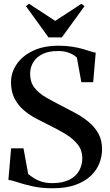

<svg xmlns="http://www.w3.org/2000/svg" viewBox="-20 -998 590 1029"><path d="M261.5 11Q201 11 153.5 0.2Q106 -10.5 73.5 -21.5Q41 -32.5 25 -34L39.5 -203H106L131 -65.5Q146 -53.5 163.5 -42.2Q181 -31 204.2 -24Q227.5 -17 259.5 -16.5Q316.5 -16.5 352.2 -35Q388 -53.5 404.5 -84Q421 -114.5 421 -149.5Q421 -193.5 395.5 -225Q370 -256.5 328 -281.5Q286 -306.5 235.5 -331Q205 -346 170.8 -364.2Q136.5 -382.5 106.8 -408Q77 -433.5 58 -470Q39 -506.5 39 -558Q39 -608 68.5 -652.5Q98 -697 154.5 -724.8Q211 -752.5 291.5 -753Q333.5 -753 366.8 -747.8Q400 -742.5 425 -735.2Q450 -728 466.8 -722.2Q483.5 -716.5 493 -716L479.5 -557.5H416L392 -689Q386 -695.5 372.8 -704Q359.5 -712.5 338.5 -718.8Q317.5 -725 288 -724.5Q242 -724.5 209 -708.8Q176 -693 158.8 -665.2Q141.5 -637.5 141.5 -602.5Q141.5 -558 164 -528.8Q186.5 -499.5 225.2 -476.8Q264 -454 312 -430Q346.5 -412.5 384 -392.2Q421.5 -372 454.2 -345.2Q487 -318.5 507 -282.8Q527 -247 527 -198Q527 -160.5 512.8 -123.5Q498.5 -86.5 467.2 -56.2Q436 -26 385.2 -7.5Q334.5 11 261.5 11ZM240 -797.5 119 -965 135.5 -978 276 -886 416.5 -978 433 -965 311.5 -797.5Z"/></svg>

Font: Merriweather 144pt SemiBold
Style: Regular
Weight: 600
Version: Version 2.100